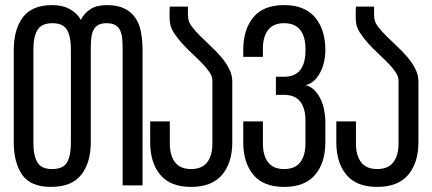

<svg xmlns="http://www.w3.org/2000/svg" viewBox="-20 -727 1695 753"><path d="M258 -535V-165C258 -133 253 -108.2 243 -90.5C233 -72.8 213.3 -64 184 -64C156 -64 136.8 -72.8 126.5 -90.5C116.2 -108.2 111 -133 111 -165V-535C111 -567 116.3 -591.8 127 -609.5C137.7 -627.2 157 -636 185 -636C213.7 -636 233 -627.2 243 -609.5C253 -591.8 258 -567 258 -535ZM399 -707C372.3 -707 350.8 -701.7 334.5 -691C318.2 -680.3 305.7 -666.3 297 -649C287.7 -666.3 273.3 -680.3 254 -691C234.7 -701.7 211.7 -707 185 -707C131.7 -707 93.2 -691 69.5 -659C45.8 -627 34 -584.3 34 -531V-169C34 -115.7 45 -73.2 67 -41.5C89 -9.8 126.7 6 180 6C234 6 273.5 -9.8 298.5 -41.5C323.5 -73.2 336 -115.7 336 -169V-535C336 -551 336.7 -565.2 338 -577.5C339.3 -589.8 342.2 -600.3 346.5 -609C350.8 -617.7 357 -624.3 365 -629C373 -633.7 384 -636 398 -636C412 -636 423.2 -633.7 431.5 -629C439.8 -624.3 446.2 -617.7 450.5 -609C454.8 -600.3 457.7 -589.8 459 -577.5C460.3 -565.2 461 -551 461 -535V0H539V-531C539 -557.7 536.8 -581.8 532.5 -603.5C528.2 -625.2 520.5 -643.7 509.5 -659C498.5 -674.3 484 -686.2 466 -694.5C448 -702.8 425.7 -707 399 -707Z M717 -701H646C645.3 -693.7 645 -684 645 -672C645 -659.3 645.3 -649.3 646 -642C647.3 -627.3 652.5 -613 661.5 -599C670.5 -585 681.2 -571.2 693.5 -557.5C705.8 -543.8 719 -530.5 733 -517.5C747 -504.5 760 -491.8 772 -479.5C784 -467.2 793.8 -455.3 801.5 -444C809.2 -432.7 813 -421.7 813 -411V-165C813 -133 806.2 -108.2 792.5 -90.5C778.8 -72.8 757.7 -64 729 -64C701 -64 680.2 -72.8 666.5 -90.5C652.8 -108.2 646 -133 646 -165V-251H569V-169C569 -115.7 582.2 -73.2 608.5 -41.5C634.8 -9.8 675 6 729 6C783.7 6 824.3 -9.8 851 -41.5C877.7 -73.2 891 -115.7 891 -169V-407C891 -424.3 886.8 -441.2 878.5 -457.5C870.2 -473.8 859.7 -489.3 847 -504C834.3 -518.7 820.7 -532.8 806 -546.5L765 -586C752.3 -598.7 741.5 -610.8 732.5 -622.5C723.5 -634.2 718.7 -645.7 718 -657C717.3 -663 717 -669.7 717 -677Z M1256 -531C1256 -584.3 1242.5 -627 1215.5 -659C1188.5 -691 1148 -707 1094 -707C1040 -707 999.8 -691 973.5 -659C947.2 -627 934 -584.3 934 -531V-504H1011V-535C1011 -567 1017.8 -591.8 1031.5 -609.5C1045.2 -627.2 1066 -636 1094 -636C1122.7 -636 1143.8 -627.2 1157.5 -609.5C1171.2 -591.8 1178 -567 1178 -535V-527C1178 -495 1171.2 -470.2 1157.5 -452.5C1143.8 -434.8 1122.7 -426 1094 -426H1062V-355H1094C1122.7 -355 1143.8 -346.2 1157.5 -328.5C1171.2 -310.8 1178 -286 1178 -254V-165C1178 -133 1171.2 -108.2 1157.5 -90.5C1143.8 -72.8 1122.7 -64 1094 -64C1066 -64 1045.2 -72.8 1031.5 -90.5C1017.8 -108.2 1011 -133 1011 -165V-251H934V-169C934 -115.7 947.2 -73.2 973.5 -41.5C999.8 -9.8 1040 6 1094 6C1148.7 6 1189.3 -9.8 1216 -41.5C1242.7 -73.2 1256 -115.7 1256 -169V-250C1256 -265.3 1254.3 -281 1251 -297C1247.7 -313 1242.7 -327.7 1236 -341C1229.3 -354.3 1221.2 -365.7 1211.5 -375C1201.8 -384.3 1190.7 -390.3 1178 -393C1190.7 -395.7 1201.8 -401.5 1211.5 -410.5C1221.2 -419.5 1229.3 -430.3 1236 -443C1242.7 -455.7 1247.7 -469.7 1251 -485C1254.3 -500.3 1256 -515.7 1256 -531Z M1447 -701H1376C1375.3 -693.7 1375 -684 1375 -672C1375 -659.3 1375.3 -649.3 1376 -642C1377.3 -627.3 1382.5 -613 1391.5 -599C1400.5 -585 1411.2 -571.2 1423.5 -557.5C1435.8 -543.8 1449 -530.5 1463 -517.5C1477 -504.5 1490 -491.8 1502 -479.5C1514 -467.2 1523.8 -455.3 1531.5 -444C1539.2 -432.7 1543 -421.7 1543 -411V-165C1543 -133 1536.2 -108.2 1522.5 -90.5C1508.8 -72.8 1487.7 -64 1459 -64C1431 -64 1410.2 -72.8 1396.5 -90.5C1382.8 -108.2 1376 -133 1376 -165V-251H1299V-169C1299 -115.7 1312.2 -73.2 1338.5 -41.5C1364.8 -9.8 1405 6 1459 6C1513.7 6 1554.3 -9.8 1581 -41.5C1607.7 -73.2 1621 -115.7 1621 -169V-407C1621 -424.3 1616.8 -441.2 1608.5 -457.5C1600.2 -473.8 1589.7 -489.3 1577 -504C1564.3 -518.7 1550.7 -532.8 1536 -546.5L1495 -586C1482.3 -598.7 1471.5 -610.8 1462.5 -622.5C1453.5 -634.2 1448.7 -645.7 1448 -657C1447.3 -663 1447 -669.7 1447 -677Z"/></svg>

Font: Bebas Neue Regular two
Style: Regular2
Weight: 400
Designer: Ryoichi Tsunekawa & LGV (GE)
Foundry: Free Software Foundation, Inc.
Version: Version 1.003 August 13, 2016